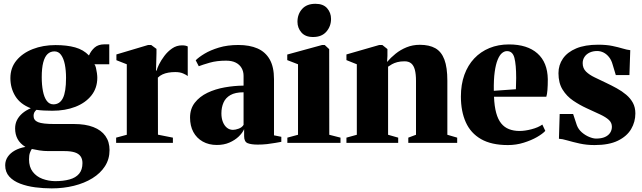

<svg xmlns="http://www.w3.org/2000/svg" viewBox="-20 -770 3463 1035"><path d="M259 245.5Q214.5 245.5 170 239.8Q125.5 234 88.8 220Q52 206 30 181.8Q8 157.5 8 121Q8 95.5 21.8 75.2Q35.5 55 60.2 41.2Q85 27.5 117 22Q88 4 74.8 -20.8Q61.5 -45.5 61.5 -77.5Q61.5 -102.5 71.5 -122.5Q81.5 -142.5 100.2 -158.8Q119 -175 146 -186.5Q89 -208.5 62.5 -251.8Q36 -295 36 -349Q36 -404.5 68.8 -444.2Q101.5 -484 156.8 -505.5Q212 -527 279 -527Q340.5 -527 385.2 -514.5Q430 -502 459.5 -471Q470.5 -496.5 490.2 -513.8Q510 -531 542.5 -531H569V-423.5H489Q494 -418 497.2 -404.5Q500.5 -391 502.5 -376Q504.5 -361 504.5 -351Q504.5 -295.5 472.8 -255.5Q441 -215.5 386.2 -194.2Q331.5 -173 262 -173Q241 -173 216.8 -174.2Q192.5 -175.5 176.5 -178Q168 -170.5 164.5 -163Q161 -155.5 161 -145Q161 -121.5 185.2 -111.5Q209.5 -101.5 273.5 -101.5H379.5Q440.5 -101.5 483.2 -85Q526 -68.5 548.2 -37Q570.5 -5.5 570.5 39Q570.5 87.5 546 125.8Q521.5 164 478.2 190.8Q435 217.5 378.5 231.5Q322 245.5 259 245.5ZM277 206.5Q322 206.5 355.2 197.2Q388.5 188 406.5 166.5Q424.5 145 424.5 109Q424.5 87 414.2 72.5Q404 58 382.5 51.2Q361 44.5 327.5 44.5H242.5Q216 44.5 192.5 40.8Q169 37 151.5 33Q146 41 141.2 54Q136.5 67 136.5 89.5Q136.5 130 156.5 156Q176.5 182 208.8 194Q241 206 277 206.5ZM268 -207.5Q302 -207.5 319 -241Q336 -274.5 336 -350Q336 -390.5 329.5 -422.8Q323 -455 309.2 -474Q295.5 -493 273.5 -493Q251.5 -493 236.2 -478.5Q221 -464 213 -433.2Q205 -402.5 205 -354Q205 -312 211.5 -278.8Q218 -245.5 232 -226.5Q246 -207.5 268 -207.5Z M606 0V-28L663.5 -43.5V-423.5L607.5 -445.5V-476.5L778.5 -527.5H795L823.5 -506.5V-482.5L821 -389.5H824.5Q826.5 -400.5 837.2 -422.5Q848 -444.5 866 -468.5Q884 -492.5 908 -509Q932 -525.5 961 -525.5Q972.5 -525.5 980 -523.8Q987.5 -522 992 -519.5V-360Q984.5 -366.5 967.2 -374Q950 -381.5 925 -381.5Q905 -381.5 887.8 -378.5Q870.5 -375.5 856.2 -369Q842 -362.5 831 -351.5L831.5 -44L912 -28V0Z M1149 11.5Q1105.5 11.5 1072.8 -7Q1040 -25.5 1022.2 -58.5Q1004.5 -91.5 1004.5 -136Q1004.5 -183.5 1030.2 -216.5Q1056 -249.5 1098.2 -269.8Q1140.5 -290 1191.5 -299Q1242.5 -308 1293 -308.5V-361Q1293 -385 1282.2 -403.5Q1271.5 -422 1250.8 -432.5Q1230 -443 1198.5 -443Q1148.5 -443 1110.2 -432Q1072 -421 1051.5 -413L1035 -445Q1051 -461.5 1082.5 -480.5Q1114 -499.5 1160 -513.5Q1206 -527.5 1265 -527.5Q1325.5 -527.5 1368.2 -508.8Q1411 -490 1434 -449.5Q1457 -409 1457 -343.5V-40.5L1496.5 -32.5V-5.5Q1485.5 -3.5 1465 0.2Q1444.5 4 1419.8 6.8Q1395 9.5 1369.5 9.5Q1334 9.5 1315 1.8Q1296 -6 1296 -36V-74Q1287.5 -54 1267 -34.2Q1246.5 -14.5 1216.8 -1.5Q1187 11.5 1149 11.5ZM1236 -70Q1249 -70 1266.8 -76.5Q1284.5 -83 1293 -97V-272.5Q1248 -272.5 1222 -257.5Q1196 -242.5 1184.8 -216.8Q1173.5 -191 1173.5 -159Q1173.5 -132.5 1181.5 -112.5Q1189.5 -92.5 1203.5 -81.2Q1217.5 -70 1236 -70Z M1529 0V-28L1586.5 -43.5V-423.5L1528.5 -446V-476L1716.5 -527.5H1730.5L1754.5 -505L1755 -43.5L1815.5 -28V0ZM1667 -570.5Q1626 -570.5 1604.8 -595Q1583.5 -619.5 1583.5 -652.5Q1583.5 -693.5 1608.5 -721.5Q1633.5 -749.5 1680 -749.5H1681Q1722.5 -749.5 1743.5 -725.5Q1764.5 -701.5 1764.5 -668Q1764.5 -628.5 1739.5 -599.5Q1714.5 -570.5 1668 -570.5Z M1903.5 -43.5V-423.5L1847.5 -446V-476.5L2024.5 -527.5H2041L2068.5 -505.5V-468.5L2066.5 -436Q2086 -459 2112.2 -480.2Q2138.5 -501.5 2171.5 -515Q2204.5 -528.5 2243 -528.5Q2294 -528.5 2326.8 -510Q2359.5 -491.5 2375.5 -449Q2391.5 -406.5 2391.5 -335V-43.5L2444.5 -28V0H2181V-28L2222.5 -43.5V-334Q2222.5 -370 2216.5 -393.2Q2210.5 -416.5 2197 -428Q2183.5 -439.5 2161 -439.5Q2138 -439.5 2121.5 -435Q2105 -430.5 2093 -423.8Q2081 -417 2072 -410.5V-43.5L2126.5 -28V0H1847.5V-28Z M2718 12Q2629 12 2573 -20.2Q2517 -52.5 2490.8 -111.2Q2464.5 -170 2464.5 -249.5Q2464.5 -314.5 2483.2 -366.5Q2502 -418.5 2536.5 -455Q2571 -491.5 2618.5 -511Q2666 -530.5 2723.5 -530.5Q2822.5 -530.5 2877 -482.2Q2931.5 -434 2933 -343Q2933 -308.5 2931 -284.5Q2929 -260.5 2925 -248.5H2643Q2645 -197 2654.8 -161.5Q2664.5 -126 2681.8 -104.8Q2699 -83.5 2724 -73.8Q2749 -64 2781 -64Q2810 -64 2846 -73.5Q2882 -83 2903.5 -98.5L2919.5 -64.5Q2905.5 -49 2874.8 -31.2Q2844 -13.5 2803.2 -0.8Q2762.5 12 2718 12ZM2642 -280.5 2761 -289Q2761.5 -305 2761.8 -319.2Q2762 -333.5 2762.5 -349.5Q2762.5 -421.5 2753 -458Q2743.5 -494.5 2713 -494.5Q2699 -494.5 2686 -483.8Q2673 -473 2662.8 -448.2Q2652.5 -423.5 2646.8 -382.5Q2641 -341.5 2642 -280.5Z M3185 12Q3142.5 12 3105 3.8Q3067.5 -4.5 3038.5 -13Q3009.5 -21.5 2993 -22L2997 -155.5H3069.5L3089.5 -95Q3098 -72.5 3116.5 -56.5Q3135 -40.5 3156.2 -31.8Q3177.5 -23 3193 -23Q3222.5 -23 3241.2 -31.5Q3260 -40 3269.2 -54.5Q3278.5 -69 3278.5 -86.5Q3278.5 -108.5 3262.2 -123.5Q3246 -138.5 3215.2 -153Q3184.5 -167.5 3141.5 -187Q3104.5 -204 3069.8 -227.5Q3035 -251 3012.8 -286.8Q2990.5 -322.5 2990.5 -375.5Q2990.5 -419.5 3014.5 -454.2Q3038.5 -489 3086 -509Q3133.5 -529 3204.5 -529Q3249.5 -529 3281.5 -522.2Q3313.5 -515.5 3336.5 -508.5Q3359.5 -501.5 3377.5 -499.5L3373 -365.5H3299.5L3282.5 -422Q3276 -446 3263 -462.2Q3250 -478.5 3233.5 -486.8Q3217 -495 3199 -495Q3176.5 -495 3158.8 -486.8Q3141 -478.5 3131 -463.5Q3121 -448.5 3121 -429.5Q3121 -402 3139 -384.2Q3157 -366.5 3185.8 -352.8Q3214.5 -339 3247 -323.5Q3276.5 -309.5 3304.8 -294Q3333 -278.5 3355.8 -259.2Q3378.5 -240 3391.8 -215.5Q3405 -191 3405 -158.5Q3405 -113 3382.2 -74.2Q3359.5 -35.5 3311.2 -11.8Q3263 12 3185 12Z"/></svg>

Font: Merriweather 120pt Black
Style: Regular
Weight: 900
Designer: Eben Sorkin
Foundry: Eben Sorkin
Version: Version 2.100